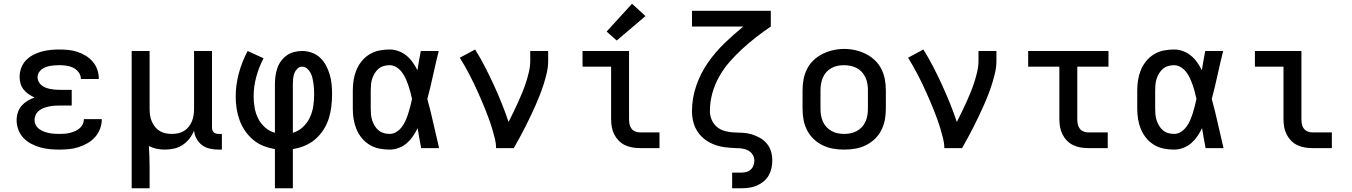

<svg xmlns="http://www.w3.org/2000/svg" viewBox="-20 -793 7240 1028"><path d="M297 8Q271 8 245.5 5.5Q220 3 195 -4Q170 -11 146.5 -23.5Q123 -36 105.5 -54.5Q88 -73 78.5 -98Q69 -123 69 -149Q69 -170 75.5 -190.5Q82 -211 95.5 -226.5Q109 -242 127 -253Q145 -264 165 -271Q148 -279 133 -289Q118 -299 106.5 -313.5Q95 -328 90 -345.5Q85 -363 85 -381Q85 -406 93.5 -429Q102 -452 118.5 -469.5Q135 -487 156.5 -498.5Q178 -510 201.5 -516.5Q225 -523 249 -525.5Q273 -528 297 -528Q322 -528 346.5 -525.5Q371 -523 394 -515.5Q417 -508 438.5 -495Q460 -482 476 -463.5Q492 -445 500.5 -421.5Q509 -398 509 -373Q509 -373 509 -372Q509 -371 509 -370H413Q413 -371 413 -371Q413 -371 413 -371Q413 -390 401 -406Q389 -422 371.5 -430.5Q354 -439 335 -441.5Q316 -444 297 -444Q285 -444 272.5 -443Q260 -442 248 -440Q236 -438 224.5 -433.5Q213 -429 203 -421.5Q193 -414 187 -403Q181 -392 181 -380Q181 -380 181 -380Q181 -380 181 -380Q181 -367 187 -355.5Q193 -344 203 -336Q213 -328 225 -323.5Q237 -319 249.5 -316.5Q262 -314 274.5 -313Q287 -312 300 -312H364V-228H300Q286 -228 271.5 -227Q257 -226 242.5 -223Q228 -220 214.5 -215Q201 -210 189.5 -201Q178 -192 171.5 -178.5Q165 -165 165 -151Q165 -137 171.5 -124Q178 -111 189.5 -102.5Q201 -94 214 -89Q227 -84 241 -81Q255 -78 269 -77Q283 -76 297 -76Q312 -76 326 -77Q340 -78 354 -81.5Q368 -85 381 -90.5Q394 -96 405 -105Q416 -114 422.5 -127Q429 -140 429 -155H525Q525 -154 525 -154Q525 -154 525 -154Q525 -128 515.5 -103Q506 -78 488.5 -58.5Q471 -39 448 -26Q425 -13 400 -5Q375 3 349 5.5Q323 8 297 8Z M685 215V-520H781V-210Q781 -193 783.5 -176Q786 -159 792.5 -143.5Q799 -128 809.5 -114.5Q820 -101 834.5 -92Q849 -83 866 -79.5Q883 -76 900 -76Q917 -76 934 -79.5Q951 -83 965.5 -92Q980 -101 990.5 -114.5Q1001 -128 1007.5 -143.5Q1014 -159 1016.5 -176Q1019 -193 1019 -210V-520H1115V-111Q1115 -104 1117 -97Q1119 -90 1124 -85Q1129 -80 1136 -78Q1143 -76 1150 -76H1168V8H1150Q1127 8 1104 3Q1081 -2 1062.5 -15.5Q1044 -29 1032.5 -50Q1021 -71 1019 -94Q1010 -71 994.5 -51Q979 -31 958 -17Q937 -3 912 2.5Q887 8 863 8Q840 8 818.5 3.5Q797 -1 777 -11Q779 18 780 48Q781 78 781 107V215Z M1452 215V5Q1420 0 1390 -12Q1360 -24 1335.5 -44.5Q1311 -65 1292.5 -92Q1274 -119 1263 -149Q1252 -179 1247 -211Q1242 -243 1242 -275Q1242 -339 1259 -401.5Q1276 -464 1306 -520L1391 -481Q1366 -433 1352 -381Q1338 -329 1338 -276Q1338 -246 1343.5 -215.5Q1349 -185 1362.5 -158Q1376 -131 1399.5 -110.5Q1423 -90 1452 -82V-343Q1452 -365 1455 -386.5Q1458 -408 1465 -428.5Q1472 -449 1485 -466.5Q1498 -484 1515.5 -496.5Q1533 -509 1554.5 -514.5Q1576 -520 1597 -520Q1624 -520 1649.5 -511Q1675 -502 1694 -484Q1713 -466 1725.5 -442.5Q1738 -419 1745.5 -393.5Q1753 -368 1755.5 -341.5Q1758 -315 1758 -289Q1758 -256 1754 -222.5Q1750 -189 1740 -157.5Q1730 -126 1711.5 -97.5Q1693 -69 1668 -47.5Q1643 -26 1612 -13Q1581 0 1548 5V215ZM1548 -82Q1579 -91 1602.5 -113.5Q1626 -136 1639.5 -165Q1653 -194 1657.5 -226Q1662 -258 1662 -290Q1662 -305 1661 -319.5Q1660 -334 1658 -348.5Q1656 -363 1652.5 -377Q1649 -391 1642 -404Q1635 -417 1623.5 -426.5Q1612 -436 1597 -436Q1583 -436 1572 -425Q1561 -414 1556 -400.5Q1551 -387 1549.5 -372.5Q1548 -358 1548 -343Z M2066 8Q2038 8 2010.5 2.5Q1983 -3 1959 -17.5Q1935 -32 1917 -54Q1899 -76 1888.5 -101.5Q1878 -127 1873.5 -154.5Q1869 -182 1869 -210V-310Q1869 -338 1873.5 -365.5Q1878 -393 1888.5 -418.5Q1899 -444 1917 -466Q1935 -488 1959 -502.5Q1983 -517 2010.5 -522.5Q2038 -528 2066 -528Q2090 -528 2113.5 -519.5Q2137 -511 2156 -495.5Q2175 -480 2189.5 -459.5Q2204 -439 2215 -417Q2219 -443 2223.5 -468.5Q2228 -494 2233 -520H2329Q2313 -456 2299 -391.5Q2285 -327 2268 -263Q2286 -198 2300.5 -132Q2315 -66 2331 0H2235Q2230 -27 2225 -53.5Q2220 -80 2216 -107Q2205 -84 2191 -63.5Q2177 -43 2158 -26.5Q2139 -10 2115 -1Q2091 8 2066 8ZM2066 -76Q2086 -76 2103 -87Q2120 -98 2132 -114Q2144 -130 2152 -148.5Q2160 -167 2166 -186Q2172 -205 2177 -224.5Q2182 -244 2186 -263Q2182 -282 2177 -301Q2172 -320 2165.5 -338.5Q2159 -357 2151 -374.5Q2143 -392 2131 -407.5Q2119 -423 2102 -433.5Q2085 -444 2066 -444Q2050 -444 2034.5 -439.5Q2019 -435 2007 -425Q1995 -415 1986.5 -401Q1978 -387 1973 -372Q1968 -357 1966.5 -341.5Q1965 -326 1965 -310V-210Q1965 -194 1966.5 -178.5Q1968 -163 1973 -148Q1978 -133 1986.5 -119Q1995 -105 2007 -95Q2019 -85 2034.5 -80.5Q2050 -76 2066 -76Z M2636 0Q2636 -26 2629.5 -51.5Q2623 -77 2615.5 -102.5Q2608 -128 2599 -152.5Q2590 -177 2580.5 -201.5Q2571 -226 2560.5 -250Q2550 -274 2539.5 -298Q2529 -322 2517.5 -345.5Q2506 -369 2494 -392.5Q2482 -416 2469 -438.5Q2456 -461 2442 -484L2524 -528Q2552 -483 2576.5 -435.5Q2601 -388 2623.5 -339Q2646 -290 2666 -240.5Q2686 -191 2703 -140Q2716 -166 2729 -192.5Q2742 -219 2754 -245.5Q2766 -272 2777 -299Q2788 -326 2797 -354Q2806 -382 2812.5 -410.5Q2819 -439 2819 -468V-520H2915V-468Q2915 -436 2908 -405Q2901 -374 2891.5 -344Q2882 -314 2870.5 -284.5Q2859 -255 2846 -226Q2833 -197 2819.5 -168.5Q2806 -140 2791.5 -111.5Q2777 -83 2762 -55.5Q2747 -28 2731 0Z M3407 0Q3386 0 3365.5 -3.5Q3345 -7 3326 -16Q3307 -25 3292.5 -40Q3278 -55 3268.5 -74Q3259 -93 3255.5 -113.5Q3252 -134 3252 -155V-436H3099V-520H3348V-155Q3348 -142 3350.5 -128.5Q3353 -115 3361 -104.5Q3369 -94 3381.5 -89Q3394 -84 3407 -84H3511V0ZM3282 -576 3228 -624 3364 -773 3436 -707Z M3900 215V131H3950Q3964 131 3977 127.5Q3990 124 4000 114.5Q4010 105 4014.5 92Q4019 79 4019 66Q4019 49 4009.5 34.5Q4000 20 3985.5 12.5Q3971 5 3954.5 2.5Q3938 0 3922 0H3921Q3892 -1 3863 -4.5Q3834 -8 3806.5 -18Q3779 -28 3755.5 -45.5Q3732 -63 3715.5 -87.5Q3699 -112 3692 -140.5Q3685 -169 3685 -198Q3685 -267 3707.5 -333Q3730 -399 3769 -455.5Q3808 -512 3857.5 -560Q3907 -608 3960 -651H3685V-735H4107V-651Q4067 -624 4028.5 -594Q3990 -564 3954.5 -531.5Q3919 -499 3887 -462.5Q3855 -426 3831 -383.5Q3807 -341 3794 -294Q3781 -247 3781 -198Q3781 -174 3790.5 -151.5Q3800 -129 3818.5 -113.5Q3837 -98 3861 -91.5Q3885 -85 3909 -84Q3933 -83 3957 -82Q3981 -81 4004 -74Q4027 -67 4048.5 -55Q4070 -43 4085.5 -24.5Q4101 -6 4108 17.5Q4115 41 4115 66Q4115 87 4110.5 107.5Q4106 128 4095.5 146.5Q4085 165 4068.5 178.5Q4052 192 4032.5 200.5Q4013 209 3992 212Q3971 215 3950 215Z M4500 8Q4470 8 4441 3Q4412 -2 4385 -15Q4358 -28 4336.5 -48.5Q4315 -69 4301.5 -95.5Q4288 -122 4282.5 -151Q4277 -180 4277 -210V-310Q4277 -340 4282.5 -369Q4288 -398 4301.5 -424.5Q4315 -451 4337 -471.5Q4359 -492 4385.5 -505Q4412 -518 4441 -524.5Q4470 -531 4500 -531Q4530 -531 4559 -524.5Q4588 -518 4614.5 -505Q4641 -492 4663 -471.5Q4685 -451 4698.5 -424.5Q4712 -398 4717.5 -369Q4723 -340 4723 -310V-210Q4723 -180 4717.5 -151Q4712 -122 4698.5 -95.5Q4685 -69 4663.5 -48.5Q4642 -28 4615 -15Q4588 -2 4559 3Q4530 8 4500 8ZM4500 -76Q4518 -76 4535 -79.5Q4552 -83 4567.5 -91.5Q4583 -100 4595 -113Q4607 -126 4614 -142Q4621 -158 4624 -175Q4627 -192 4627 -210V-310Q4627 -328 4624 -345.5Q4621 -363 4613.5 -379Q4606 -395 4594 -408Q4582 -421 4566.5 -429Q4551 -437 4533.5 -440.5Q4516 -444 4498 -444Q4481 -444 4464 -440.5Q4447 -437 4431.5 -428.5Q4416 -420 4404.5 -407Q4393 -394 4386 -378Q4379 -362 4376 -344.5Q4373 -327 4373 -310V-210Q4373 -192 4376 -175Q4379 -158 4386 -142Q4393 -126 4405 -113Q4417 -100 4432.5 -91.5Q4448 -83 4465 -79.5Q4482 -76 4500 -76Z M5036 0Q5036 -26 5029.5 -51.5Q5023 -77 5015.5 -102.5Q5008 -128 4999 -152.5Q4990 -177 4980.5 -201.5Q4971 -226 4960.5 -250Q4950 -274 4939.5 -298Q4929 -322 4917.5 -345.5Q4906 -369 4894 -392.5Q4882 -416 4869 -438.5Q4856 -461 4842 -484L4924 -528Q4952 -483 4976.5 -435.5Q5001 -388 5023.5 -339Q5046 -290 5066 -240.5Q5086 -191 5103 -140Q5116 -166 5129 -192.5Q5142 -219 5154 -245.5Q5166 -272 5177 -299Q5188 -326 5197 -354Q5206 -382 5212.5 -410.5Q5219 -439 5219 -468V-520H5315V-468Q5315 -436 5308 -405Q5301 -374 5291.5 -344Q5282 -314 5270.5 -284.5Q5259 -255 5246 -226Q5233 -197 5219.5 -168.5Q5206 -140 5191.5 -111.5Q5177 -83 5162 -55.5Q5147 -28 5131 0Z M5807 0Q5786 0 5765.5 -3.5Q5745 -7 5726 -16Q5707 -25 5692.5 -40Q5678 -55 5668.5 -74Q5659 -93 5655.5 -113.5Q5652 -134 5652 -155V-436H5485V-520H5915V-436H5748V-155Q5748 -142 5750.5 -128.5Q5753 -115 5761 -104.5Q5769 -94 5781.5 -89Q5794 -84 5807 -84H5911V0Z M6266 8Q6238 8 6210.5 2.5Q6183 -3 6159 -17.5Q6135 -32 6117 -54Q6099 -76 6088.5 -101.5Q6078 -127 6073.5 -154.5Q6069 -182 6069 -210V-310Q6069 -338 6073.5 -365.5Q6078 -393 6088.5 -418.5Q6099 -444 6117 -466Q6135 -488 6159 -502.5Q6183 -517 6210.5 -522.5Q6238 -528 6266 -528Q6290 -528 6313.5 -519.5Q6337 -511 6356 -495.5Q6375 -480 6389.5 -459.5Q6404 -439 6415 -417Q6419 -443 6423.5 -468.5Q6428 -494 6433 -520H6529Q6513 -456 6499 -391.5Q6485 -327 6468 -263Q6486 -198 6500.5 -132Q6515 -66 6531 0H6435Q6430 -27 6425 -53.5Q6420 -80 6416 -107Q6405 -84 6391 -63.5Q6377 -43 6358 -26.5Q6339 -10 6315 -1Q6291 8 6266 8ZM6266 -76Q6286 -76 6303 -87Q6320 -98 6332 -114Q6344 -130 6352 -148.5Q6360 -167 6366 -186Q6372 -205 6377 -224.5Q6382 -244 6386 -263Q6382 -282 6377 -301Q6372 -320 6365.5 -338.5Q6359 -357 6351 -374.5Q6343 -392 6331 -407.5Q6319 -423 6302 -433.5Q6285 -444 6266 -444Q6250 -444 6234.5 -439.5Q6219 -435 6207 -425Q6195 -415 6186.5 -401Q6178 -387 6173 -372Q6168 -357 6166.5 -341.5Q6165 -326 6165 -310V-210Q6165 -194 6166.5 -178.5Q6168 -163 6173 -148Q6178 -133 6186.5 -119Q6195 -105 6207 -95Q6219 -85 6234.5 -80.5Q6250 -76 6266 -76Z M7007 0Q6986 0 6965.5 -3.5Q6945 -7 6926 -16Q6907 -25 6892.5 -40Q6878 -55 6868.5 -74Q6859 -93 6855.5 -113.5Q6852 -134 6852 -155V-436H6699V-520H6948V-155Q6948 -142 6950.5 -128.5Q6953 -115 6961 -104.5Q6969 -94 6981.5 -89Q6994 -84 7007 -84H7111V0Z"/></svg>

Font: Iosevka Custom Medium Extended
Style: Regular
Weight: 500
Width: 7
Monospace: yes
Designer: Belleve Invis
Foundry: Belleve Invis
Version: Version 11.2.4; ttfautohint (v1.8.4)